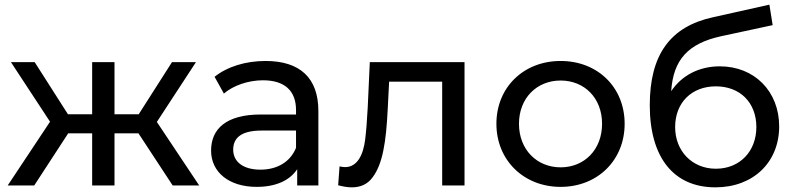

<svg xmlns="http://www.w3.org/2000/svg" viewBox="-20 -797 3412 825"><path d="M127 0 273 -224H376V0H472V-224H575L722 0H836L654 -273L822 -530H719L576 -306H472V-530H376V-306H272L129 -530H27L195 -274L13 0Z M1083 6C1164 6 1225 -21 1257 -70V0H1348V-320C1348 -463 1268 -535 1121 -535C1036 -535 957 -511 902 -467L942 -395C983 -430 1047 -452 1110 -452C1203 -452 1252 -407 1252 -324V-305H1100C952 -305 887 -243 887 -150C887 -57 964 6 1083 6ZM982 -154C982 -209 1023 -236 1104 -236H1252V-162C1228 -102 1172 -68 1099 -68C1026 -68 982 -101 982 -154Z M1433 -1C1455 5 1475 8 1492 8C1530 8 1560 -6 1581 -35C1624 -92 1639 -185 1646 -328L1652 -446H1880V0H1976V-530H1569L1560 -334C1557 -275 1553 -229 1549 -197C1541 -133 1516 -79 1463 -79C1456 -79 1448 -80 1439 -82Z M2113 -265C2113 -109 2230 6 2389 6C2548 6 2664 -109 2664 -265C2664 -422 2548 -535 2389 -535C2230 -535 2113 -422 2113 -265ZM2210 -265C2210 -376 2287 -451 2389 -451C2491 -451 2567 -376 2567 -265C2567 -154 2491 -78 2389 -78C2287 -78 2210 -154 2210 -265Z M2772 -345C2772 -121 2874 8 3054 8C3216 8 3328 -99 3328 -254C3328 -404 3222 -512 3073 -512C2984 -512 2909 -473 2864 -405C2873 -542 2938 -610 3077 -641L3300 -689L3286 -777L3044 -723C2860 -683 2772 -562 2772 -345ZM3056 -426C3160 -426 3230 -356 3230 -251C3230 -147 3159 -72 3056 -72C2955 -72 2881 -147 2881 -251C2881 -356 2952 -426 3056 -426Z"/></svg>

Font: Malon Grotesk Med
Style: Regular
Weight: 500
Designer: Julieta Ulanovsky
Foundry: Julieta Ulanovsky
Version: Version 7.200